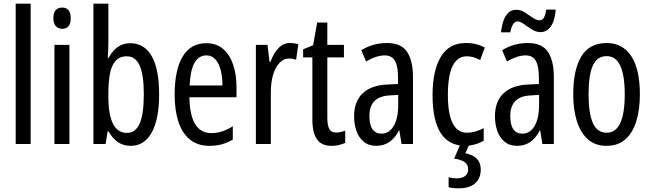

<svg xmlns="http://www.w3.org/2000/svg" viewBox="-20 -780 3528 1040"><path d="M146 0H65V-760H146Z M317 -739Q363 -739 363 -681Q363 -624 317 -624Q295 -624 282 -639Q269 -654 269 -681Q269 -739 317 -739ZM356 -537V0H275V-537Z M567 -543Q567 -527 566 -508Q565 -489 564 -466H568Q611 -546 685 -546Q762 -546 802 -475.5Q842 -405 842 -269Q842 -135 802 -62.5Q762 10 688 10Q650 10 620.5 -9Q591 -28 568 -68H563L552 0H486V-760H567ZM667 -475Q627 -475 605 -449Q583 -423 575 -378Q567 -333 567 -276V-257Q567 -60 668 -60Q714 -60 736.5 -111Q759 -162 759 -270Q759 -372 737 -423.5Q715 -475 667 -475Z M1098 -546Q1153 -546 1189 -514.5Q1225 -483 1243 -429.5Q1261 -376 1261 -309V-253H1006Q1009 -59 1125 -59Q1154 -59 1182.5 -68Q1211 -77 1241 -96V-24Q1185 10 1116 10Q1048 10 1006 -26.5Q964 -63 945 -125Q926 -187 926 -265Q926 -402 969.5 -474Q1013 -546 1098 -546ZM1098 -480Q1057 -480 1034 -440Q1011 -400 1007 -317H1185Q1185 -361 1176 -398Q1167 -435 1147.5 -457.5Q1128 -480 1098 -480Z M1550 -547Q1574 -547 1596 -540L1584 -456Q1567 -463 1544 -463Q1516 -463 1493.5 -439Q1471 -415 1459 -374Q1447 -333 1447 -280V0H1366V-537H1429L1440 -445H1445Q1462 -492 1488.5 -519.5Q1515 -547 1550 -547Z M1802 -62Q1814 -62 1826 -65Q1838 -68 1850 -72V-6Q1834 1 1816 5.5Q1798 10 1775 10Q1722 10 1697 -25.5Q1672 -61 1672 -133V-469H1622V-513L1676 -535L1698 -658H1753V-537H1843V-469H1753V-143Q1753 -103 1763 -82.5Q1773 -62 1802 -62Z M2077 -547Q2153 -547 2185 -499Q2217 -451 2217 -362V0H2155L2143 -74H2141Q2099 10 2018 10Q1977 10 1950 -12.5Q1923 -35 1910.5 -71.5Q1898 -108 1898 -150Q1898 -230 1944 -274Q1990 -318 2075 -322L2136 -325V-360Q2136 -422 2119 -451Q2102 -480 2064 -480Q2020 -480 1963 -447L1937 -508Q2000 -547 2077 -547ZM2089 -263Q1981 -257 1981 -152Q1981 -103 1998 -79.5Q2015 -56 2046 -56Q2088 -56 2112.5 -97.5Q2137 -139 2137 -212V-266Z M2501 10Q2323 10 2323 -265Q2323 -397 2367.5 -472Q2412 -547 2503 -547Q2535 -547 2560 -540.5Q2585 -534 2606 -522L2581 -455Q2543 -475 2509 -475Q2406 -475 2406 -266Q2406 -61 2510 -61Q2532 -61 2554.5 -67.5Q2577 -74 2600 -86V-18Q2579 -5 2551.5 2.5Q2524 10 2501 10ZM2584 137Q2584 187 2553 213.5Q2522 240 2466 240Q2430 240 2410 234V180Q2430 186 2453 186Q2485 186 2500.5 172.5Q2516 159 2516 137Q2516 111 2496 97.5Q2476 84 2440 79L2474 0H2523L2501 50Q2584 67 2584 137Z M2840 -547Q2916 -547 2948 -499Q2980 -451 2980 -362V0H2918L2906 -74H2904Q2862 10 2781 10Q2740 10 2713 -12.5Q2686 -35 2673.5 -71.5Q2661 -108 2661 -150Q2661 -230 2707 -274Q2753 -318 2838 -322L2899 -325V-360Q2899 -422 2882 -451Q2865 -480 2827 -480Q2783 -480 2726 -447L2700 -508Q2763 -547 2840 -547ZM2852 -263Q2744 -257 2744 -152Q2744 -103 2761 -79.5Q2778 -56 2809 -56Q2851 -56 2875.5 -97.5Q2900 -139 2900 -212V-266ZM2694 -605Q2697 -637 2706 -664.5Q2715 -692 2732 -709.5Q2749 -727 2777 -727Q2802 -727 2823.5 -712.5Q2845 -698 2865.5 -684Q2886 -670 2904 -670Q2919 -670 2927 -686Q2935 -702 2939 -728H2990Q2986 -669 2964 -637.5Q2942 -606 2908 -606Q2884 -606 2861 -620.5Q2838 -635 2818 -649.5Q2798 -664 2782 -664Q2769 -664 2759 -648.5Q2749 -633 2744 -605Z M3446 -269Q3446 -186 3426.5 -123Q3407 -60 3367 -25Q3327 10 3264 10Q3205 10 3165 -25Q3125 -60 3105 -122.5Q3085 -185 3085 -269Q3085 -402 3129 -474.5Q3173 -547 3266 -547Q3352 -547 3399 -476.5Q3446 -406 3446 -269ZM3168 -269Q3168 -166 3191.5 -113.5Q3215 -61 3266 -61Q3364 -61 3364 -269Q3364 -476 3266 -476Q3214 -476 3191 -424.5Q3168 -373 3168 -269Z"/></svg>

Font: Noto Sans Gurmukhi ExtraCondensed
Style: Regular
Weight: 400
Width: 2
Designer: Jelle Bosma - Monotype Design Team
Foundry: Monotype Imaging Inc.
Version: Version 2.004; ttfautohint (v1.8.4.7-5d5b)